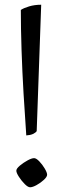

<svg xmlns="http://www.w3.org/2000/svg" viewBox="-20 -785 268 811"><path d="M91 -213Q85 -296 79.5 -389.5Q74 -483 71 -574.5Q68 -666 68 -743Q80 -751 103 -758Q126 -765 154 -765L135 -231Q130 -224 119 -219Q108 -214 91 -213ZM107 6Q98 6 84.5 -7.5Q71 -21 60 -38Q49 -55 49 -64Q49 -73 64 -85.5Q79 -98 96.5 -107.5Q114 -117 124 -117Q133 -117 146 -103.5Q159 -90 169 -73Q179 -56 179 -47Q179 -38 165.5 -25.5Q152 -13 135 -3.5Q118 6 107 6Z"/></svg>

Font: Texturina ExtraLight
Style: Regular
Weight: 200
Designer: Guillermo Torres Carreño
Foundry: Omnibus-Type
Version: Version 1.002; ttfautohint (v1.8.3)